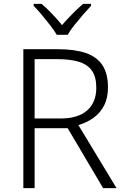

<svg xmlns="http://www.w3.org/2000/svg" viewBox="-20 -967 640 987"><path d="M278 -714Q364 -714 421 -694.5Q478 -675 506.5 -632Q535 -589 535 -518Q535 -463 515 -424.5Q495 -386 461 -361.5Q427 -337 383 -324L579 0H510L328 -308H158V0H100V-714ZM273 -663H158V-358H293Q380 -358 427.5 -399Q475 -440 475 -516Q475 -571 453 -603Q431 -635 386.5 -649Q342 -663 273 -663ZM272 -788Q259 -810 238 -837Q217 -864 194.5 -891Q172 -918 153 -937V-947H194Q221 -924 248.5 -895Q276 -866 299 -838Q323 -866 351.5 -895Q380 -924 407 -947H448V-937Q430 -918 406.5 -891Q383 -864 361.5 -837Q340 -810 328 -788Z"/></svg>

Font: Noto Sans Devanagari Light
Style: Regular
Weight: 300
Version: Version 2.003